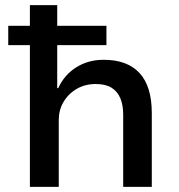

<svg xmlns="http://www.w3.org/2000/svg" viewBox="-20 -725 695 745"><path d="M96 0V-550H12V-625H96V-705H202V-625H393V-550H202V-383H206Q229 -434 275.5 -463.5Q322 -493 382 -493Q474 -493 521.5 -441.5Q569 -390 569 -286V0H458V-280Q458 -317 447 -343.5Q436 -370 413 -384.5Q390 -399 351 -399Q310 -399 277.5 -380Q245 -361 226.5 -329.5Q208 -298 208 -260V0Z"/></svg>

Font: Nunito Sans 7pt SemiBold
Style: Regular
Weight: 600
Designer: Vernon Adams
Foundry: Vernon Adams
Version: Version 3.101;gftools[0.9.27]